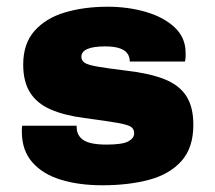

<svg xmlns="http://www.w3.org/2000/svg" viewBox="-20 -541 640 571"><path d="M284 10Q215 10 161 -6.5Q107 -23 76 -58.5Q45 -94 45 -149Q45 -154 45 -157.5Q45 -161 46 -167H208V-163Q208 -138 228 -124.5Q248 -111 297 -111Q344 -111 361.5 -120.5Q379 -130 379 -145Q379 -157 370 -163.5Q361 -170 330 -175.5Q299 -181 231 -190Q170 -198 129.5 -216Q89 -234 69 -266.5Q49 -299 49 -349Q49 -411 82.5 -449Q116 -487 173 -504Q230 -521 300 -521Q361 -521 414 -505.5Q467 -490 499.5 -459.5Q532 -429 532 -384Q532 -379 532 -372.5Q532 -366 530 -358H366Q366 -373 358 -383Q350 -393 334 -398Q318 -403 293 -403Q222 -403 222 -372Q222 -361 231.5 -354.5Q241 -348 269.5 -343Q298 -338 355 -331Q425 -323 469 -305.5Q513 -288 534 -255.5Q555 -223 555 -170Q555 -102 520 -62.5Q485 -23 424 -6.5Q363 10 284 10Z"/></svg>

Font: Chivo Mono Black
Style: Regular
Weight: 900
Designer: Hector Gatti
Foundry: Omnibus-Type
Version: Version 1.008